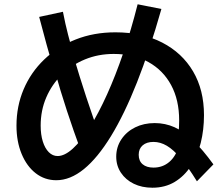

<svg xmlns="http://www.w3.org/2000/svg" viewBox="-20 -830 1040 897"><path d="M692 47Q643 47 605 28.5Q567 10 545 -23Q523 -56 523 -98Q523 -143 547 -179Q571 -215 611.5 -235Q652 -255 703 -255Q752 -255 795.5 -235.5Q839 -216 883 -173.5Q927 -131 977 -62L900 17Q858 -51 824 -91Q790 -131 759.5 -149Q729 -167 697 -167Q665 -167 646.5 -151Q628 -135 628 -107Q628 -78 646.5 -62.5Q665 -47 697 -47Q740 -47 771 -73.5Q802 -100 815 -148H805Q811 -172 814 -205Q817 -238 817 -268Q817 -363 779.5 -432.5Q742 -502 673.5 -540Q605 -578 511 -578Q439 -578 377 -552.5Q315 -527 268.5 -481Q222 -435 196 -374.5Q170 -314 170 -243Q170 -201 180 -169Q190 -137 208 -119Q226 -101 249 -101Q282 -101 320.5 -136Q359 -171 399.5 -235.5Q440 -300 480 -388.5Q520 -477 556.5 -584Q593 -691 623 -810L734 -788Q679 -594 620 -445Q561 -296 498.5 -194Q436 -92 372 -40Q308 12 243 12Q189 12 147 -20.5Q105 -53 81 -111Q57 -169 57 -243Q57 -334 90.5 -413Q124 -492 186.5 -552Q249 -612 333.5 -645.5Q418 -679 519 -679Q645 -679 738 -631Q831 -583 882 -496.5Q933 -410 933 -292Q933 -224 918 -163Q903 -102 872 -54.5Q841 -7 796 20Q751 47 692 47ZM358 -125Q323 -220 292.5 -313Q262 -406 235 -502L233 -501Q215 -559 198 -620.5Q181 -682 163 -751L274 -775Q285 -718 298 -668Q311 -618 325 -570L323 -569Q351 -474 382.5 -378Q414 -282 452 -178Z"/></svg>

Font: M PLUS 1 SemiBold
Style: Regular
Weight: 600
Designer: Coji Morishita
Foundry: UNDERFOREST DESIGN
Version: Version 1.001